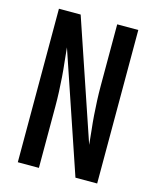

<svg xmlns="http://www.w3.org/2000/svg" viewBox="-111 -812 722 888"><g transform="rotate(15 250.0 -367.5)"><path d="M60 0V-735H164L358 -163Q355 -198 351 -232.5Q347 -267 344.5 -301.5Q342 -336 340.5 -371Q339 -406 339 -441V-735H440V0H336L142 -572Q145 -537 149 -502.5Q153 -468 155.5 -433.5Q158 -399 159.5 -364Q161 -329 161 -294V0Z"/></g></svg>

Font: Iosevka Custom Semibold
Style: Regular
Weight: 600
Designer: Belleve Invis
Foundry: Belleve Invis
Version: Version 27.0.2; ttfautohint (v1.8.4)